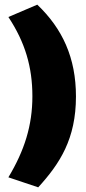

<svg xmlns="http://www.w3.org/2000/svg" viewBox="-20 -669 370 824"><path d="M16 -596C88 -487 119 -381 119 -256C119 -130 85 -23 16 92L144 135C237 33 306 -73 306 -255C306 -421 248 -546 140 -649Z"/></svg>

Font: Passion One
Style: Regular
Weight: 400
Designer: Alejandro Lo Celso
Foundry: Fontstage
Version: Version 1.001